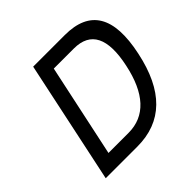

<svg xmlns="http://www.w3.org/2000/svg" viewBox="-170 -829 988 988"><g transform="rotate(-45 323.5 -335.0)"><path d="M432 -670H202L60 0H290C471 0 585 -111 632 -335C680 -559 613 -670 432 -670ZM162 -82 270 -588H416C538 -588 580 -502 544 -335C509 -169 430 -82 308 -82Z"/></g></svg>

Font: LT Wave Mono
Style: Italic
Weight: 400
Designer: Daniel Lyons
Version: Version 2.5 (Glyphs App)